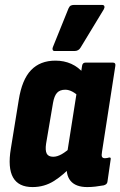

<svg xmlns="http://www.w3.org/2000/svg" viewBox="-20 -751 488 779"><path d="M112 8Q55 8 33 -31Q11 -70 24 -148L56 -345Q69 -428 106 -466.5Q143 -505 205 -505Q240 -505 269 -492Q298 -479 320 -453L303 -356Q289 -371 274 -379Q259 -387 245 -387Q223 -387 211.5 -374.5Q200 -362 195 -333L167 -168Q163 -141 169.5 -128Q176 -115 196 -115Q212 -115 230.5 -125.5Q249 -136 270 -156L276 -83Q239 -42 199.5 -17Q160 8 112 8ZM334 8Q287 8 266 -17.5Q245 -43 252 -93L255 -110L252 -127L297 -413L307 -444L313 -484Q315 -497 327 -497H438Q450 -497 448 -484L394 -136Q391 -120 394 -114.5Q397 -109 406 -109Q411 -109 415 -110Q419 -111 423 -112Q431 -113 429 -104L416 -14Q415 -3 401 1Q384 4 367.5 6Q351 8 334 8ZM202 -544Q195 -544 193.5 -549.5Q192 -555 195 -561L258 -717Q262 -726 267.5 -728.5Q273 -731 280 -731H394Q402 -731 403.5 -725.5Q405 -720 401 -713L307 -558Q299 -544 282 -544Z"/></svg>

Font: Sofia Sans Condensed Black
Style: Italic
Weight: 900
Italic angle: -9°
Version: Version 4.100